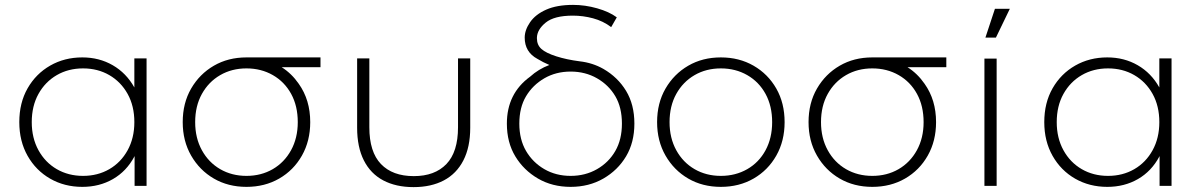

<svg xmlns="http://www.w3.org/2000/svg" viewBox="-20 -761 4915 786"><path d="M317 4Q244 4 185.5 -29.5Q127 -63 93 -123Q59 -183 59 -261Q59 -340 93 -399.5Q127 -459 185.5 -492.5Q244 -526 317 -526Q386 -526 441.5 -494Q497 -462 530 -403Q530 -403 530 -402V-522H580V0H531V-123Q531 -122 530 -120Q498 -60 442.5 -28Q387 4 317 4ZM320 -41Q380 -41 427.5 -68.5Q475 -96 502.5 -146Q530 -196 530 -261Q530 -327 502.5 -376.5Q475 -426 427.5 -453.5Q380 -481 320 -481Q260 -481 212.5 -453.5Q165 -426 137.5 -376.5Q110 -327 110 -261Q110 -196 137.5 -146Q165 -96 212.5 -68.5Q260 -41 320 -41Z M989 4Q914 4 855.5 -30Q797 -64 762.5 -124Q728 -184 728 -261Q728 -339 762.5 -398.5Q797 -458 855.5 -492Q914 -526 989 -526H991Q992 -526 993 -526H1004Q1005 -526 1005 -526H1013Q1014 -526 1014 -526H1037Q1037 -526 1038 -526H1046Q1046 -526 1047 -526H1053Q1053 -526 1054 -526H1074Q1074 -526 1075 -526H1083Q1084 -526 1085 -526H1091Q1092 -526 1092 -526H1292V-486H1133Q1174 -460 1203 -418Q1250 -352 1250 -261Q1250 -184 1216 -124Q1182 -64 1123 -30Q1064 4 989 4ZM989 -41Q1049 -41 1096.5 -68.5Q1144 -96 1171.5 -146Q1199 -196 1199 -261Q1199 -327 1172 -376.5Q1145 -426 1097 -453.5Q1049 -481 989 -481Q929 -481 881.5 -453.5Q834 -426 806.5 -376.5Q779 -327 779 -261Q779 -196 806.5 -146Q834 -96 881.5 -68.5Q929 -41 989 -41Z M1673 5Q1601 5 1549 -22.5Q1497 -50 1469.5 -104.5Q1442 -159 1442 -238V-522H1492V-240Q1492 -139 1539.5 -89.5Q1587 -40 1674 -40Q1760 -40 1807.5 -89.5Q1855 -139 1855 -240V-522H1905V-238Q1905 -159 1877 -104.5Q1849 -50 1797 -22.5Q1745 5 1673 5Z M2316 4Q2241 4 2182.5 -30Q2124 -64 2089.5 -121Q2055 -178 2055 -255Q2055 -378 2150 -447Q2184 -478 2229 -495Q2203 -506 2180 -520Q2128 -548 2128 -607Q2128 -638 2150 -670Q2172 -702 2216 -721.5Q2260 -741 2326 -741Q2375 -741 2424.5 -727Q2474 -713 2505 -690L2482 -650Q2449 -675 2408 -686Q2367 -697 2325 -697Q2249 -697 2214 -668.5Q2179 -640 2178 -607Q2178 -606 2178 -604Q2178 -577 2196.5 -560.5Q2215 -544 2257 -530.5Q2299 -517 2353 -510Q2406 -504 2450 -479Q2509 -445 2543 -389Q2577 -333 2577 -255Q2577 -178 2543 -121Q2509 -64 2450 -30Q2391 4 2316 4ZM2316 -41Q2376 -41 2424 -68.5Q2472 -96 2499 -143Q2526 -190 2526 -255Q2526 -321 2499 -367Q2472 -413 2424 -440.5Q2376 -468 2316 -468Q2256 -468 2208.5 -440.5Q2161 -413 2133.5 -367Q2106 -321 2106 -255Q2106 -190 2133.5 -143Q2161 -96 2208.5 -68.5Q2256 -41 2316 -41Z M2931 4Q2856 4 2797.5 -30Q2739 -64 2704.5 -124Q2670 -184 2670 -261Q2670 -339 2704.5 -398.5Q2739 -458 2797.5 -492Q2856 -526 2931 -526Q3006 -526 3065 -492Q3124 -458 3158 -398.5Q3192 -339 3192 -261Q3192 -184 3158 -124Q3124 -64 3065 -30Q3006 4 2931 4ZM2931 -41Q2991 -41 3039 -68.5Q3087 -96 3114 -146Q3141 -196 3141 -261Q3141 -327 3114 -376.5Q3087 -426 3039 -453.5Q2991 -481 2931 -481Q2871 -481 2823.5 -453.5Q2776 -426 2748.5 -376.5Q2721 -327 2721 -261Q2721 -196 2748.5 -146Q2776 -96 2823.5 -68.5Q2871 -41 2931 -41Z M3551 4Q3476 4 3417.5 -30Q3359 -64 3324.5 -124Q3290 -184 3290 -261Q3290 -339 3324.5 -398.5Q3359 -458 3417.5 -492Q3476 -526 3551 -526H3553Q3554 -526 3555 -526H3566Q3567 -526 3567 -526H3575Q3576 -526 3576 -526H3599Q3599 -526 3600 -526H3608Q3608 -526 3609 -526H3615Q3615 -526 3616 -526H3636Q3636 -526 3637 -526H3645Q3646 -526 3647 -526H3653Q3654 -526 3654 -526H3854V-486H3695Q3736 -460 3765 -418Q3812 -352 3812 -261Q3812 -184 3778 -124Q3744 -64 3685 -30Q3626 4 3551 4ZM3551 -41Q3611 -41 3658.5 -68.5Q3706 -96 3733.5 -146Q3761 -196 3761 -261Q3761 -327 3734 -376.5Q3707 -426 3659 -453.5Q3611 -481 3551 -481Q3491 -481 3443.5 -453.5Q3396 -426 3368.5 -376.5Q3341 -327 3341 -261Q3341 -196 3368.5 -146Q3396 -96 3443.5 -68.5Q3491 -41 3551 -41Z M4010 0V-521H4060V0ZM4014 -607 4053 -725H4114L4057 -607Z M4513 4Q4440 4 4381.5 -29.5Q4323 -63 4289 -123Q4255 -183 4255 -261Q4255 -340 4289 -399.5Q4323 -459 4381.5 -492.5Q4440 -526 4513 -526Q4582 -526 4637.5 -494Q4693 -462 4726 -403Q4726 -403 4726 -402V-522H4776V0H4727V-123Q4727 -122 4726 -120Q4694 -60 4638.5 -28Q4583 4 4513 4ZM4516 -41Q4576 -41 4623.5 -68.5Q4671 -96 4698.5 -146Q4726 -196 4726 -261Q4726 -327 4698.5 -376.5Q4671 -426 4623.5 -453.5Q4576 -481 4516 -481Q4456 -481 4408.5 -453.5Q4361 -426 4333.5 -376.5Q4306 -327 4306 -261Q4306 -196 4333.5 -146Q4361 -96 4408.5 -68.5Q4456 -41 4516 -41Z"/></svg>

Font: Montserrat Z Light
Style: Regular
Weight: 300
Designer: Julieta Ulanovsky
Foundry: Julieta Ulanovsky
Version: Version 8.000